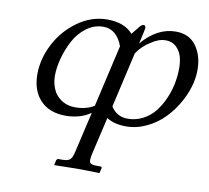

<svg xmlns="http://www.w3.org/2000/svg" viewBox="-76 -532 925 850"><g transform="rotate(10 386.0 -107.0)"><path d="M352.1 -57.1 416 -335.9Q389.2 -408.2 329.1 -408.2Q288.1 -408.2 253.7 -382.6Q219.2 -356.9 198.5 -318.1Q177.7 -279.3 166.3 -236.8Q154.8 -194.3 154.8 -157.2Q154.8 -116.7 173.8 -84Q207 -35.2 267.1 -35.2Q316.4 -35.2 352.1 -57.1ZM485.8 -315.9 429.2 -67.9Q455.1 -25.9 504.9 -25.9Q541.5 -25.9 573 -42.5Q604.5 -59.1 625.7 -85.9Q647 -112.8 662.1 -147Q677.2 -181.2 684.1 -216.3Q690.9 -251.5 690.9 -285.2Q690.9 -313.5 684.3 -337.2Q677.7 -360.8 659.2 -378.9Q640.6 -397 611.8 -397Q579.6 -397 547.9 -375Q510.7 -353.5 485.8 -315.9ZM301.8 159.2 344.2 -23.9Q296.9 8.8 231.9 8.8Q158.2 8.8 117.7 -34.4Q77.1 -77.6 77.1 -150.9Q77.1 -220.2 112.1 -287.6Q147 -355 208.7 -398.9Q270.5 -442.9 340.8 -442.9Q418 -442.9 456.1 -398.9L478 -425.8Q492.7 -446.8 502.9 -446.8Q512.2 -446.8 512.2 -434.1Q512.2 -432.1 509.8 -419.9L497.1 -362.8Q565.4 -442.9 648.9 -442.9Q709.5 -442.9 740.7 -399.4Q772 -356 772 -293Q772 -261.7 766.1 -238.8V-236.8Q755.9 -191.4 731.9 -147.7Q708 -104 674.3 -69.1Q640.6 -34.2 595.7 -12.7Q550.8 8.8 502.9 8.8Q450.2 8.8 416 -13.2L376 159.2Q373 177.2 373 184.1Q373 187 376 195.8Q385.7 203.1 403.8 203.1H422.9Q426.3 203.1 428.5 205.3Q430.7 207.5 429.2 210.9L423.8 232.9Q359.9 231 320.8 231L220.2 232.9L225.1 210.9Q228 203.1 234.9 203.1H252.9Q274.4 203.1 284.2 195.8Q286.1 194.3 287.6 192.6Q289.1 190.9 290.3 189.2Q291.5 187.5 292.5 186.3Q293.5 185.1 294.4 182.4Q295.4 179.7 295.9 178.7Q296.4 177.7 297.4 174.6Q298.3 171.4 298.8 170.2Q299.3 168.9 300.3 164.8Q301.3 160.6 301.8 159.2Z"/></g></svg>

Font: Common Serif
Style: Bold Italic
Weight: 700
Italic angle: -12°
Designer: Philipp H. Poll, Khaled Hosny
Foundry: Stefan Peev, Context Ltd.
Version: Version 1.026